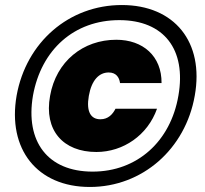

<svg xmlns="http://www.w3.org/2000/svg" viewBox="-20 -736 815 763"><path d="M464 -716C254 -716 84 -568 46 -356C9 -144 127 7 337 7C546 7 717 -144 754 -356C792 -568 674 -716 464 -716ZM454 -656C632 -656 721 -539 689 -356C658 -174 525 -54 348 -54C169 -54 80 -174 111 -356C144 -539 275 -656 454 -656ZM442 -578C548 -578 623 -513 622 -406H457C454 -429 441 -448 412 -448C374 -448 344 -418 333 -355C322 -292 341 -262 379 -262C410 -262 428 -282 439 -304H604C567 -199 470 -132 363 -132C231 -132 154 -218 179 -355C203 -492 310 -578 442 -578Z"/></svg>

Font: SVN-Poppins ExtraBold
Style: Italic
Weight: 800
Italic angle: -10°
Designer: Ninad Kale (Devanagari), Jonny Pinhorn (Latin)
Foundry: Indian Type Foundry
Version: Version 3.002 2017